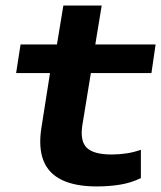

<svg xmlns="http://www.w3.org/2000/svg" viewBox="-20 -661 580 691"><path d="M328 10Q251 10 202.5 -13.5Q154 -37 136 -84Q118 -131 129 -201L160 -398H38L54 -501H185L208 -641H346L323 -501H540L525 -398H307L276 -208Q268 -152 293 -128.5Q318 -105 382 -105Q409 -105 435.5 -109Q462 -113 487 -122V-20Q452 -3 412.5 3.5Q373 10 328 10Z"/></svg>

Font: Nunito Sans 7pt Expanded
Style: Bold Italic
Weight: 700
Width: 7
Italic angle: -9°
Designer: Vernon Adams
Foundry: Vernon Adams
Version: Version 3.101;gftools[0.9.27]